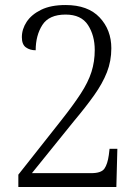

<svg xmlns="http://www.w3.org/2000/svg" viewBox="-20 -744 553 764"><path d="M53 0V-49L222 -263Q271 -325 301 -371Q331 -417 344 -458Q357 -499 357 -545Q357 -603 330 -644.5Q303 -686 241 -686Q175 -686 148.5 -644.5Q122 -603 122 -544Q99 -544 83 -555.5Q67 -567 67 -596Q67 -628 86 -657Q105 -686 143.5 -705Q182 -724 241 -724Q330 -724 376.5 -674.5Q423 -625 423 -552Q423 -501 405.5 -456.5Q388 -412 355 -365.5Q322 -319 275 -263L107 -55H343Q383 -55 395.5 -73Q408 -91 413 -127L416 -152H447L443 0Z"/></svg>

Font: Noto Serif Hebrew SemiCondensed Light
Style: Regular
Weight: 300
Width: 4
Designer: Monotype Design Team
Foundry: Monotype Imaging Inc.
Version: Version 2.004; ttfautohint (v1.8.4.7-5d5b)